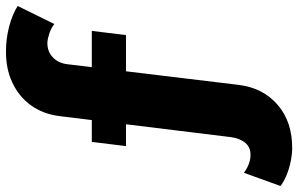

<svg xmlns="http://www.w3.org/2000/svg" viewBox="-309 -595 994 640"><g transform="rotate(-90 188.0 -275.0)"><path d="M11 202Q-21 201 -55.5 190.5Q-90 180 -112 163L-68 41Q-55 51 -39.5 57Q-24 63 -10 63Q16 64 31.5 46Q47 28 51 -3L121 -574Q128 -629 157 -669Q186 -709 233 -731Q280 -753 339 -752Q379 -752 419.5 -741.5Q460 -731 488 -713L428 -591Q415 -601 398 -607Q381 -613 367 -614Q338 -615 318 -597Q298 -579 294 -548L225 24Q215 105 158 154Q101 203 11 202ZM21 -352 35 -466H405L391 -352Z"/></g></svg>

Font: Alexandria
Style: Bold
Weight: 700
Designer: Mohamed Gaber
Foundry: Kief Type Foundry
Version: Version 5.100